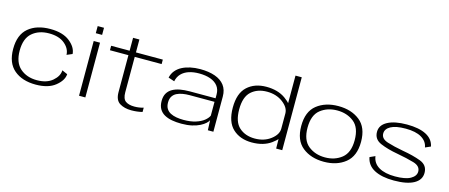

<svg xmlns="http://www.w3.org/2000/svg" viewBox="-49 -1388 4674 1997"><g transform="rotate(15 2288.0 -389.5)"><path d="M357 5Q491.5 5 567 -55.5Q642.5 -116 647 -184.5L588 -210.5Q586.5 -148 525 -95.2Q463.5 -42.5 357 -42.5Q248 -42.5 177 -104.2Q106 -166 106 -294.5Q106 -425 176.2 -485.5Q246.5 -546 357 -546Q464.5 -546 525.5 -494.8Q586.5 -443.5 588 -377L647 -402Q642.5 -474 567.2 -533.8Q492 -593.5 357 -593.5Q211 -593.5 123.5 -520.2Q36 -447 36 -294.5Q36 -143.5 123.5 -69.2Q211 5 357 5Z M824 0H892V-589.5H824ZM824 -750V-673.5H892V-750Z M1387 6Q1449.5 6 1506 -8V-54Q1458.5 -40 1408 -40Q1347 -40 1313 -64.5Q1279 -89 1279 -159V-540.5H1568.5V-588.5H1279V-727.5H1211V-588.5H1012V-540.5H1211V-142Q1211 -57 1261.5 -25.5Q1312 6 1387 6Z M1926 5.5Q1991 5.5 2040.2 -6Q2089.5 -17.5 2124 -35.2Q2158.5 -53 2179 -72Q2199.5 -91 2206.5 -107L2211 0H2270.5V-379Q2270.5 -451.5 2234.2 -499Q2198 -546.5 2131 -570.2Q2064 -594 1971 -594Q1914.5 -594 1865 -583.2Q1815.5 -572.5 1776.2 -551.8Q1737 -531 1710.8 -499Q1684.5 -467 1675 -423.5L1741 -401.5Q1751 -451 1782 -483.2Q1813 -515.5 1861.2 -531.5Q1909.5 -547.5 1971.5 -547.5Q2042 -547.5 2093.8 -529Q2145.5 -510.5 2174 -474Q2202.5 -437.5 2202.5 -382.5V-342H1922.5Q1869.5 -342 1823 -333.8Q1776.5 -325.5 1741.5 -306Q1706.5 -286.5 1687 -253.5Q1667.5 -220.5 1667.5 -171Q1667.5 -120 1687 -85.8Q1706.5 -51.5 1742 -31.5Q1777.5 -11.5 1824.2 -3Q1871 5.5 1926 5.5ZM1937.5 -38.5Q1897 -38.5 1860.8 -44.8Q1824.5 -51 1796.2 -65.8Q1768 -80.5 1752 -106.5Q1736 -132.5 1736 -173Q1736 -212 1752.2 -237.8Q1768.5 -263.5 1796.2 -277.5Q1824 -291.5 1859.2 -297.5Q1894.5 -303.5 1932 -303.5H2201.5V-155Q2189.5 -127 2156 -100Q2122.5 -73 2068 -55.8Q2013.5 -38.5 1937.5 -38.5Z M2946.5 0H3012V-785H2944.5V-130.5ZM2684 4.5Q2808 4.5 2890 -53.8Q2972 -112 2972 -163.5L2944.5 -214Q2944.5 -150 2874.2 -96.5Q2804 -43 2703.5 -43Q2600.5 -43 2535 -101.8Q2469.5 -160.5 2469.5 -295Q2469.5 -429.5 2535 -488.2Q2600.5 -547 2703.5 -547Q2804 -547 2874.2 -494Q2944.5 -441 2944.5 -377L2972 -426.5Q2972 -478 2890 -536.2Q2808 -594.5 2684 -594.5Q2557.5 -594.5 2479 -522.2Q2400.5 -450 2400.5 -295.5Q2400.5 -141 2479 -68.2Q2557.5 4.5 2684 4.5Z M3459.5 4.5Q3599 4.5 3690.2 -68.5Q3781.5 -141.5 3781.5 -295.5Q3781.5 -450.5 3690.2 -522.5Q3599 -594.5 3459.5 -594.5Q3319.5 -594.5 3228.5 -522.5Q3137.5 -450.5 3137.5 -295.5Q3137.5 -141.5 3228.5 -68.5Q3319.5 4.5 3459.5 4.5ZM3459.5 -42.5Q3353.5 -42.5 3279.5 -101.5Q3205.5 -160.5 3205.5 -295Q3205.5 -430.5 3279.5 -489Q3353.5 -547.5 3459.5 -547.5Q3565 -547.5 3639 -489Q3713 -430.5 3713 -295Q3713 -160.5 3639 -101.5Q3565 -42.5 3459.5 -42.5Z M4213.5 4.5Q4354.5 4.5 4428.8 -37Q4503 -78.5 4503 -154.5Q4503 -238 4421.2 -269Q4339.5 -300 4226.5 -319Q4125 -337.5 4053.2 -360.5Q3981.5 -383.5 3981.5 -440Q3981.5 -489.5 4035.2 -519.2Q4089 -549 4196 -549Q4304.5 -549 4366.2 -512.5Q4428 -476 4438.5 -411.5L4496.5 -437Q4481 -514.5 4404.5 -554.2Q4328 -594 4197 -594Q4065.5 -594 3990 -553.5Q3914.5 -513 3914.5 -440Q3914.5 -360 3991.8 -326.8Q4069 -293.5 4180 -274Q4285 -255 4360.5 -232.8Q4436 -210.5 4436 -151Q4436 -102.5 4380.8 -71.2Q4325.5 -40 4214.5 -40Q4105.5 -40 4040.2 -78.2Q3975 -116.5 3964.5 -191.5L3907 -165.5Q3923.5 -79 4003.8 -37.2Q4084 4.5 4213.5 4.5Z"/></g></svg>

Font: Anybody Expanded Light
Style: Regular
Weight: 300
Width: 7
Version: Version 1.113;gftools[0.9.25]